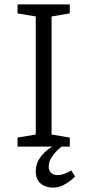

<svg xmlns="http://www.w3.org/2000/svg" viewBox="-20 -668 399 875"><path d="M60 0V-41L143 -55V-593L60 -607V-648H298V-607L215 -593V-55L298 -41V0ZM222 187Q188 187 165.5 168.5Q143 150 143 113Q143 81 159 56Q175 31 199 13Q223 -5 246 -16H282Q265 -5 246.5 12Q228 29 215 49.5Q202 70 202 91Q202 110 213 120Q224 130 242 130Q258 130 274.5 123.5Q291 117 305 109L322 136Q308 152 280 169.5Q252 187 222 187Z"/></svg>

Font: Faustina Light Light
Style: Regular
Weight: 300
Version: Version 1.200